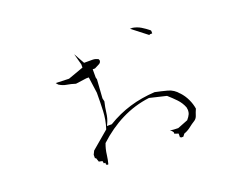

<svg xmlns="http://www.w3.org/2000/svg" viewBox="-98 -840 1195 954"><g transform="rotate(-20 500.0 -362.5)"><path d="M790 -197.3Q792 -188.5 792 -183.1Q792 -170.9 788.6 -162.6Q782.7 -149.4 771 -136.2L716.3 -114.7H714.8Q692.4 -114.7 672.9 -117.7Q681.2 -113.8 687 -104.5L688 -102.5V-95.2L708.5 -88.4V-71.3L707 -70.8L714.4 -65.9H725.1L734.9 -78.6Q755.9 -86.4 770.8 -98.4Q785.6 -110.4 803.7 -121.6Q814.9 -129.4 819.3 -144Q823.7 -158.7 831.5 -175.8Q827.6 -201.2 815.9 -226.1Q804.2 -251.5 784.7 -272.5H784.2Q762.2 -299.3 731 -307.6Q699.7 -315.9 666.5 -322.8Q595.7 -318.8 533.2 -300Q470.7 -281.2 412.1 -245.6H386.7L391.6 -255.9Q402.8 -279.3 406.2 -308.3Q409.7 -337.4 416.5 -365.2L412.6 -382.3L419.4 -480.5L416.5 -491.2V-534.7H428.7Q441.9 -541 454.6 -547.9Q463.9 -553.2 464.4 -564L461.9 -571.3Q447.8 -579.6 432.1 -579.6H387.2L355.5 -636.7L371.6 -577.1V-565.4V-560.1L290 -530.8L220.2 -533.2L229.5 -522Q248.5 -509.8 268.1 -506.8Q290 -503.4 314 -495.6L371.1 -503.4H384.3L396 -418.5V-418Q396 -368.2 394 -322.3Q392.1 -275.9 377.4 -231L285.2 -152.8L275.9 -133.8V-114.7H280.8L288.1 -93.3L306.2 -89.4L308.6 -76.7H316.9V-66.9L324.2 -63.5L328.1 -64.5Q334 -86.9 336.4 -106.9Q338.9 -127 342.3 -140.6Q345.7 -154.3 351.1 -168.5Q412.6 -225.6 481.9 -260.3Q551.8 -295.4 630.4 -305.2L718.3 -284.2Q740.2 -265.1 760 -244.4Q779.8 -223.6 790 -197.3ZM741.7 -601.1H755.4V-614.3L753.9 -617.7Q734.4 -633.8 714.8 -645.5Q695.8 -656.7 673.3 -660.6H659.2L740.2 -597.7Z"/></g></svg>

Font: Bakudai
Style: ExtraLight
Weight: 200
Version: Version 1.48